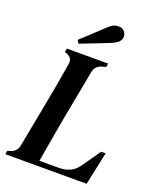

<svg xmlns="http://www.w3.org/2000/svg" viewBox="-159 -964 854 1055"><g transform="rotate(20 268.0 -436.5)"><path d="M4 0 7 -21 24 -26Q60 -37 67 -73L120 -351Q130 -404 141 -465.5Q152 -527 161 -584Q168 -622 130 -636L119 -640L123 -661H364L361 -640L338 -634Q300 -623 293 -585L241 -310Q229 -246 216 -170Q203 -94 192 -30H303Q344 -30 373 -44.5Q402 -59 424 -93L494 -193H520L479 0ZM162 -726Q191 -752 221 -780.5Q251 -809 279 -835Q302 -858 316.5 -865.5Q331 -873 350 -873Q371 -873 383 -859.5Q395 -846 395 -828Q395 -812 381.5 -798Q368 -784 333 -770Q292 -754 252.5 -738.5Q213 -723 174 -708Z"/></g></svg>

Font: DM Serif Text
Style: Italic
Weight: 400
Italic angle: -12°
Designer: Colophon Foundry, Frank Grießhammer
Foundry: Colophon Foundry
Version: Version 5.100; ttfautohint (v1.8.2)